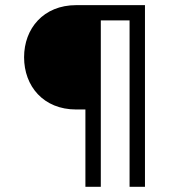

<svg xmlns="http://www.w3.org/2000/svg" viewBox="-20 -723 679 743"><path d="M274.9 -299.3H310.5V0H370.1V-644H481.4V0H541V-703.1H274.9C147.9 -703.1 73.2 -612.3 73.2 -501.5C73.2 -389.6 147.9 -299.3 274.9 -299.3Z"/></svg>

Font: Faust Sans
Style: Regular
Weight: 400
Designer: Andreas Faust
Version: Version 1.003;Glyphs 3.1.2 (3151)